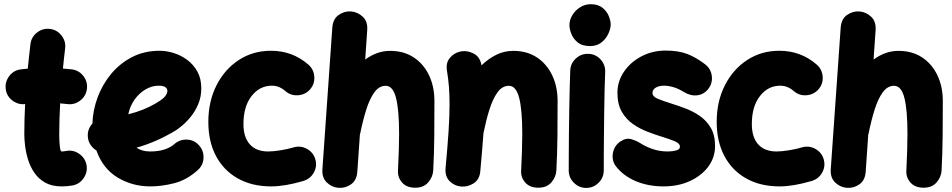

<svg xmlns="http://www.w3.org/2000/svg" viewBox="-20 -815 4552 918"><path d="M395.5 -389.6Q391.1 -355.5 363.5 -334.2Q335.9 -313 301.8 -317.4Q285.2 -319.3 267.6 -320.8Q265.6 -284.2 264.4 -247.3Q263.2 -210.4 263.2 -173.3Q263.2 -140.6 265.9 -115.7Q268.6 -90.8 274.9 -90.8Q283.2 -90.8 296.4 -93.3Q330.1 -99.6 358.6 -79.6Q387.2 -59.6 393.6 -26.4Q399.9 7.3 380.1 36.4Q360.4 65.4 326.7 71.8Q313 74.2 300 75.2Q287.1 76.2 274.9 76.2Q228 76.2 196.3 58.3Q164.6 40.5 144.8 11.7Q125 -17.1 114.5 -50.8Q104 -84.5 100.1 -116.7Q96.2 -148.9 96.2 -173.3Q96.2 -209.5 97.2 -245.6Q98.1 -281.7 100.1 -317.4Q66.4 -313.5 38.8 -334.7Q11.2 -356 7.3 -390.1Q3.4 -424.3 24.7 -451.9Q45.9 -479.5 80.1 -483.4Q96.2 -485.4 112.8 -486.8Q115.7 -516.1 118.9 -545.4Q122.1 -574.7 125.5 -603.5Q129.4 -637.7 156.7 -659.2Q184.1 -680.7 218.3 -676.8Q252.4 -672.9 273.9 -645.5Q295.4 -618.2 291.5 -584Q288.6 -559.6 285.9 -535.6Q283.2 -511.7 280.8 -487.3Q302.7 -485.8 323.2 -483.4Q357.4 -479 378.7 -451.4Q399.9 -423.8 395.5 -389.6Z M925.8 -2Q873.5 45.4 813.7 60.8Q753.9 76.2 698.2 76.2Q612.8 76.2 542.2 33.7Q471.7 -8.8 440.9 -95.7Q423.8 -106 412.6 -123Q401.4 -140.1 399.9 -161.6Q397.5 -197.8 421.9 -224.1Q423.8 -287.1 446.5 -348.9Q469.2 -410.6 511 -461.2Q552.7 -511.7 611.3 -542Q669.9 -572.3 743.7 -572.3Q775.9 -572.3 810.5 -561.5Q845.2 -550.8 875.2 -528.6Q905.3 -506.3 923.8 -472.7Q942.4 -439 942.4 -393.1Q942.4 -352.5 928.5 -318.8Q914.6 -285.2 893.8 -259Q873 -232.9 852.3 -215.6Q831.5 -198.2 817.9 -189.9Q772.9 -163.1 727.1 -142.8Q681.2 -122.6 632.8 -108.9Q658.2 -90.8 698.2 -90.8Q737.3 -90.8 766.4 -100.3Q795.4 -109.9 813.5 -126Q839.4 -148.9 874 -147.5Q908.7 -146 931.6 -120.1Q954.6 -94.7 953.1 -59.8Q951.7 -24.9 925.8 -2ZM738.8 -405.3Q707 -405.3 677 -388.2Q647 -371.1 624.5 -340.3Q602.1 -309.6 593.3 -268.6Q668.5 -287.1 725.6 -321.3Q760.3 -341.8 770.3 -355.7Q780.3 -369.6 780.3 -378.9Q780.3 -405.3 738.8 -405.3Z M1462.9 -388.2Q1440.4 -362.3 1405.5 -359.6Q1370.6 -356.9 1344.7 -379.4Q1314.9 -405.3 1280.3 -405.3Q1221.2 -405.3 1182.6 -355.5Q1144 -305.7 1144 -222.2Q1144 -158.7 1174.6 -124.8Q1205.1 -90.8 1262.2 -90.8Q1286.6 -90.8 1321.3 -96.4Q1356 -102.1 1384.3 -110.4Q1417.5 -120.1 1448 -103Q1478.5 -85.9 1487.8 -52.7Q1497.1 -19.5 1480.2 10.5Q1463.4 40.5 1430.2 50.3Q1342.3 76.2 1276.4 76.2Q1185.1 76.2 1117.4 38.3Q1049.8 0.5 1012.9 -68.8Q976.1 -138.2 976.1 -232.4Q976.1 -330.1 1015.1 -407Q1054.2 -483.9 1121.8 -528.1Q1189.5 -572.3 1275.4 -572.3Q1378.4 -572.3 1454.1 -506.3Q1480 -483.9 1482.7 -449Q1485.4 -414.1 1462.9 -388.2Z M1597.7 83Q1566.9 80.6 1542.7 57.6Q1518.6 34.7 1521.5 -5.9L1568.8 -682.6Q1571.8 -724.6 1599.6 -743.7Q1627.4 -762.7 1658.7 -760.3Q1689.9 -757.8 1714.4 -735.1Q1738.8 -712.4 1735.8 -670.9L1726.1 -530.3Q1752.4 -549.8 1782.2 -560.8Q1812 -571.8 1845.7 -571.8Q1911.1 -571.8 1958.5 -540.3Q2005.9 -508.8 2031.5 -454.6Q2057.1 -400.4 2057.1 -332.5Q2057.1 -252.9 2056.4 -167.5Q2055.7 -82 2051.3 0.5Q2049.3 31.7 2027.3 57.1Q2005.4 82.5 1965.3 82.5Q1924.3 82.5 1902.6 57.9Q1880.9 33.2 1882.8 1Q1885.3 -49.3 1886.7 -93.3Q1888.2 -137.2 1888.2 -174.8Q1888.2 -290 1873.3 -347.4Q1858.4 -404.8 1824.2 -404.8Q1792.5 -404.8 1769.8 -373.3Q1747.1 -341.8 1731 -290.3Q1714.8 -238.8 1702.6 -178.2Q1702.1 -174.8 1700.7 -171.4L1688.5 5.9Q1685.5 47.9 1657.5 66.9Q1629.4 85.9 1597.7 83Z M2110.4 -11.7Q2120.1 -116.2 2124.8 -188.7Q2129.4 -261.2 2129.4 -315.9Q2129.4 -361.8 2126.5 -399.7Q2123.5 -437.5 2117.2 -476.1Q2110.8 -514.2 2130.4 -537.6Q2149.9 -561 2178.2 -567.9Q2210.9 -575.7 2243.2 -559.8Q2275.4 -543.9 2282.2 -502.4Q2314 -533.7 2352.1 -552.7Q2390.1 -571.8 2434.6 -571.8Q2500 -571.8 2547.4 -540.3Q2594.7 -508.8 2620.4 -454.6Q2646 -400.4 2646 -332.5Q2646 -252.9 2645.3 -167.5Q2644.5 -82 2640.1 0.5Q2638.2 31.7 2616.2 57.1Q2594.2 82.5 2554.2 82.5Q2513.2 82.5 2491.5 57.9Q2469.7 33.2 2471.7 1Q2474.1 -49.3 2475.6 -93.3Q2477.1 -137.2 2477.1 -174.8Q2477.1 -290 2462.2 -347.4Q2447.3 -404.8 2413.1 -404.8Q2381.3 -404.8 2358.6 -373.3Q2335.9 -341.8 2319.8 -290.3Q2303.7 -238.8 2291.5 -178.2V-177.2Q2288.6 -138.2 2284.9 -93.3Q2281.2 -48.3 2276.4 3.9Q2272.9 43.9 2243.9 62Q2214.8 80.1 2183.1 76.7Q2152.8 73.7 2129.9 51.3Q2106.9 28.8 2110.4 -11.7Z M2702.6 -694.8Q2702.6 -719.7 2716.6 -742.7Q2730.5 -765.6 2753.7 -780.3Q2776.9 -794.9 2804.2 -794.9Q2839.4 -794.9 2860.4 -778.1Q2881.3 -761.2 2890.6 -738.5Q2899.9 -715.8 2899.9 -698.2Q2899.9 -678.7 2888.9 -654.3Q2877.9 -629.9 2856 -612.3Q2834 -594.7 2801.8 -594.7Q2763.2 -594.7 2741.7 -612.5Q2720.2 -630.4 2711.4 -653.8Q2702.6 -677.2 2702.6 -694.8ZM2793.9 -557.6Q2828.6 -556.2 2851.8 -530.5Q2875 -504.9 2873.5 -470.2Q2872.1 -437 2870.8 -388.9Q2869.6 -340.8 2868.9 -286.1Q2868.2 -231.4 2867.7 -177.2Q2867.2 -123 2866.9 -76.7Q2866.7 -30.3 2866.7 0Q2866.7 34.2 2842 58.8Q2817.4 83.5 2782.7 83.5Q2748.5 83.5 2723.9 58.8Q2699.2 34.2 2699.2 0Q2699.2 -31.2 2699.5 -77.6Q2699.7 -124 2700.2 -178.5Q2700.7 -232.9 2701.7 -288.3Q2702.6 -343.8 2703.9 -393.1Q2705.1 -442.4 2706.5 -478Q2708 -512.7 2733.9 -535.9Q2759.8 -559.1 2793.9 -557.6Z M3366.7 -390.1Q3345.7 -363.3 3313.7 -359.4Q3281.7 -355.5 3250 -375Q3224.1 -391.1 3200 -398.2Q3175.8 -405.3 3155.8 -405.3Q3130.4 -405.3 3115 -395.8Q3099.6 -386.2 3099.6 -370.6Q3099.6 -353.5 3124.5 -343Q3149.4 -332.5 3185.5 -321.3Q3218.8 -311 3255.9 -297.1Q3293 -283.2 3325.4 -261Q3357.9 -238.8 3378.4 -203.9Q3398.9 -168.9 3398.9 -116.7Q3398.9 -62 3366.5 -18.3Q3334 25.4 3278.3 50.8Q3222.7 76.2 3152.8 76.2Q3078.1 76.2 3018.3 50.5Q2958.5 24.9 2922.9 -22.5Q2903.8 -50.8 2910.9 -85.2Q2918 -119.6 2946.3 -138.7Q2974.6 -157.2 3000 -149.2Q3025.4 -141.1 3042.5 -129.9Q3065.4 -114.7 3099.4 -102.8Q3133.3 -90.8 3172.9 -90.8Q3194.8 -90.8 3212.9 -95.7Q3231 -100.6 3231 -112.8Q3231 -129.4 3207 -139.4Q3183.1 -149.4 3147.9 -160.2Q3114.7 -170.4 3077.4 -184.6Q3040 -198.7 3006.8 -221.7Q2973.6 -244.6 2952.9 -280.8Q2932.1 -316.9 2932.1 -371.1Q2932.1 -426.3 2963.4 -472.2Q2994.6 -518.1 3047.1 -545.7Q3099.6 -573.2 3162.1 -573.2Q3223.6 -573.2 3266.1 -556.9Q3308.6 -540.5 3351.6 -507.3Q3378.9 -486.3 3383.3 -451.9Q3387.7 -417.5 3366.7 -390.1Z M3893.6 -388.2Q3871.1 -362.3 3836.2 -359.6Q3801.3 -356.9 3775.4 -379.4Q3745.6 -405.3 3710.9 -405.3Q3651.9 -405.3 3613.3 -355.5Q3574.7 -305.7 3574.7 -222.2Q3574.7 -158.7 3605.2 -124.8Q3635.7 -90.8 3692.9 -90.8Q3717.3 -90.8 3752 -96.4Q3786.6 -102.1 3814.9 -110.4Q3848.1 -120.1 3878.7 -103Q3909.2 -85.9 3918.5 -52.7Q3927.7 -19.5 3910.9 10.5Q3894 40.5 3860.8 50.3Q3772.9 76.2 3707 76.2Q3615.7 76.2 3548.1 38.3Q3480.5 0.5 3443.6 -68.8Q3406.7 -138.2 3406.7 -232.4Q3406.7 -330.1 3445.8 -407Q3484.9 -483.9 3552.5 -528.1Q3620.1 -572.3 3706.1 -572.3Q3809.1 -572.3 3884.8 -506.3Q3910.6 -483.9 3913.3 -449Q3916 -414.1 3893.6 -388.2Z M4028.3 83Q3997.6 80.6 3973.4 57.6Q3949.2 34.7 3952.1 -5.9L3999.5 -682.6Q4002.4 -724.6 4030.3 -743.7Q4058.1 -762.7 4089.4 -760.3Q4120.6 -757.8 4145 -735.1Q4169.4 -712.4 4166.5 -670.9L4156.7 -530.3Q4183.1 -549.8 4212.9 -560.8Q4242.7 -571.8 4276.4 -571.8Q4341.8 -571.8 4389.2 -540.3Q4436.5 -508.8 4462.2 -454.6Q4487.8 -400.4 4487.8 -332.5Q4487.8 -252.9 4487.1 -167.5Q4486.3 -82 4481.9 0.5Q4480 31.7 4458 57.1Q4436 82.5 4396 82.5Q4355 82.5 4333.3 57.9Q4311.5 33.2 4313.5 1Q4315.9 -49.3 4317.4 -93.3Q4318.8 -137.2 4318.8 -174.8Q4318.8 -290 4304 -347.4Q4289.1 -404.8 4254.9 -404.8Q4223.1 -404.8 4200.4 -373.3Q4177.7 -341.8 4161.6 -290.3Q4145.5 -238.8 4133.3 -178.2Q4132.8 -174.8 4131.3 -171.4L4119.1 5.9Q4116.2 47.9 4088.1 66.9Q4060.1 85.9 4028.3 83Z"/></svg>

Font: Mikhak-DS1-FD Black
Style: Regular
Weight: 900
Designer: Amin Abedi
Version: Version 3.2